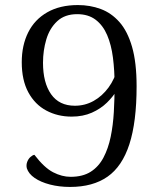

<svg xmlns="http://www.w3.org/2000/svg" viewBox="-20 -726 626 759"><path d="M257 13Q214 13 177.5 3.5Q141 -6 117 -22.5Q93 -39 86 -61Q83 -74 87.5 -86Q92 -98 100.5 -105.5Q109 -113 116 -114Q155 -63 190 -45Q225 -27 259 -27Q307 -27 338.5 -47Q370 -67 389 -103Q408 -139 417.5 -185Q427 -231 430 -283.5Q433 -336 433 -389Q433 -447 426.5 -498Q420 -549 403.5 -587.5Q387 -626 358 -648Q329 -670 285 -670Q236 -670 206 -642Q176 -614 163 -570Q150 -526 150 -478Q150 -399 182 -353.5Q214 -308 276 -308Q316 -308 350 -327Q384 -346 409 -380Q434 -414 445 -459L469 -427Q461 -401 444.5 -373Q428 -345 403 -320.5Q378 -296 343 -280.5Q308 -265 263 -265Q208 -265 163 -289Q118 -313 92 -361Q66 -409 66 -480Q66 -547 91.5 -598Q117 -649 167 -677.5Q217 -706 288 -706Q336 -706 378 -690.5Q420 -675 452 -639Q484 -603 502 -541Q520 -479 520 -385Q520 -244 491.5 -156Q463 -68 405 -27.5Q347 13 257 13Z"/></svg>

Font: Arima
Style: Regular
Weight: 400
Designer: Joana Correia and Natanael Gama
Foundry: NDISCOVER
Version: Version 1.101;gftools[0.9.23]